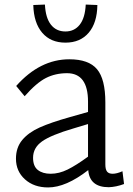

<svg xmlns="http://www.w3.org/2000/svg" viewBox="-20 -807 585 842"><path d="M50 0ZM524 0Q489 13 457 14Q373 14 367 -61Q269 15 191 15Q129 15 89.5 -20.5Q50 -56 50 -111Q50 -160 77.5 -193Q105 -226 154 -248Q203 -270 285 -293L366 -316V-361Q366 -486 274 -486Q223 -486 181.5 -465Q140 -444 88 -385L51 -430Q155 -547 284 -547Q369 -547 405.5 -503.5Q442 -460 442 -358V-86Q442 -64 449.5 -54.5Q457 -45 474 -45Q492 -45 517 -56ZM202 -45Q239 -45 276.5 -63.5Q314 -82 366 -120V-263L303 -244Q204 -215 164.5 -187Q125 -159 125 -115Q125 -78 146 -61.5Q167 -45 202 -45ZM126 -785 177 -787Q180 -728 203.5 -698.5Q227 -669 267 -669Q306 -669 329.5 -698.5Q353 -728 356 -787L407 -785Q406 -707 369 -663.5Q332 -620 267 -620Q202 -620 165 -663.5Q128 -707 126 -785Z"/></svg>

Font: Martel Sans Light
Style: Regular
Weight: 300
Designer: Dan Reynolds and Mathieu Réguer
Foundry: Dan Reynolds and Mathieu Réguer
Version: Version 1.002; ttfautohint (v1.1) -l 5 -r 5 -G 72 -x 0 -D la